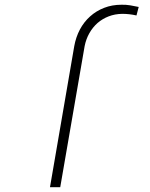

<svg xmlns="http://www.w3.org/2000/svg" viewBox="-20 -783 627 803"><path d="M189 0H231.9L334 -590.3Q339.8 -619.6 353.8 -644.3Q367.7 -668.9 388.2 -687Q408.7 -704.6 434.6 -714.6Q460.4 -724.6 491.2 -725.1Q506.3 -725.1 521.2 -723.4Q536.1 -721.7 550.8 -718.3L560.1 -753.9Q542.5 -757.8 524.7 -760.7Q506.8 -763.7 488.3 -763.2Q448.7 -763.2 415.5 -750.2Q382.3 -737.3 356.9 -714.4Q331.1 -691.4 314.2 -659.7Q297.4 -627.9 290.5 -589.8Z"/></svg>

Font: Roboto Mono ExtraLight
Style: Italic
Weight: 250
Italic angle: -10°
Monospace: yes
Designer: Google
Version: Version 3.000